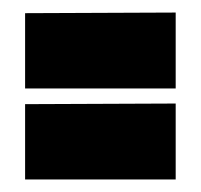

<svg xmlns="http://www.w3.org/2000/svg" viewBox="-20 -455 320 306"><path d="M20 -314V-434L260 -435V-314ZM20 -169V-289L260 -290V-169Z"/></svg>

Font: Karantina
Style: Bold
Weight: 700
Designer: Rony Koch
Foundry: Rony Koch
Version: Version 1.000; ttfautohint (v1.8.3)